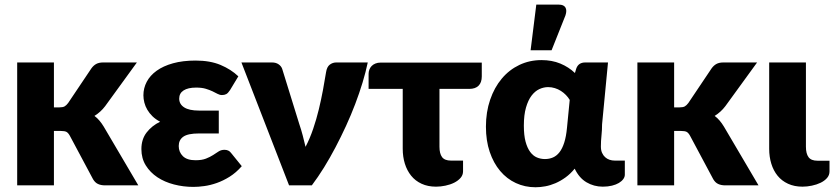

<svg xmlns="http://www.w3.org/2000/svg" viewBox="-20 -782 3520 810"><path d="M207.5 -518.5V-329H230.5Q245 -329 252.5 -333.2Q260 -337.5 267.5 -347.5L365.5 -493.5Q374.5 -506 386 -512.2Q397.5 -518.5 415.5 -518.5H557.5L423.5 -334Q404.5 -309 378.5 -293Q390 -284.5 399.5 -273.2Q409 -262 417.5 -248L563.5 0H423.5Q406 0 393.5 -5.8Q381 -11.5 372.5 -26L274.5 -209.5Q267.5 -222 260 -225.8Q252.5 -229.5 237.5 -229.5H207.5V0H52.5V-518.5Z M1000 -81Q976 -53.5 948.8 -36.5Q921.5 -19.5 894.5 -10Q867.5 -0.5 842 3Q816.5 6.5 796 6.5Q753.5 6.5 714 -3.8Q674.5 -14 644 -34.2Q613.5 -54.5 595 -84.2Q576.5 -114 576.5 -153Q576.5 -194.5 598.5 -223Q620.5 -251.5 655.5 -268.5Q636.5 -278.5 623.2 -291.5Q610 -304.5 601.5 -319Q593 -333.5 589 -349.2Q585 -365 585 -380Q585 -410 599 -436.8Q613 -463.5 640.8 -483.5Q668.5 -503.5 709.8 -515Q751 -526.5 805 -526.5Q866.5 -526.5 910.5 -508Q954.5 -489.5 985.5 -460L950.5 -402Q942 -389 934.5 -385Q927 -381 916.5 -381Q907 -381 897.8 -386Q888.5 -391 876.5 -396.8Q864.5 -402.5 848 -407.5Q831.5 -412.5 807.5 -412.5Q773 -412.5 754.5 -400.5Q736 -388.5 736 -366Q736 -342.5 757 -329Q778 -315.5 819.5 -315.5H903V-219H819.5Q772.5 -219 753.2 -205.2Q734 -191.5 734 -166Q734 -140.5 751.5 -123.2Q769 -106 805 -106Q831.5 -106 848.8 -112.8Q866 -119.5 878.8 -127.8Q891.5 -136 902.2 -143Q913 -150 927 -150Q945.5 -150 955 -136.5Z M1531.5 -518.5Q1523 -478 1509.5 -433.5Q1496 -389 1478.5 -343Q1461 -297 1439.8 -250.8Q1418.5 -204.5 1395.2 -160.2Q1372 -116 1346.8 -75.2Q1321.5 -34.5 1295.5 0H1199.5L998.5 -518.5H1127.5Q1144 -518.5 1155.2 -510.8Q1166.5 -503 1170.5 -491.5L1242.5 -259Q1251 -234 1257.2 -210.2Q1263.5 -186.5 1269 -162.5Q1287.5 -198 1301.2 -238.5Q1315 -279 1325 -320.5Q1335 -362 1342.5 -402.2Q1350 -442.5 1355.5 -477Q1359 -500 1371.2 -509.2Q1383.5 -518.5 1398.5 -518.5Z M2012.5 -459.5Q2012.5 -434 1999 -420.5Q1985.5 -407 1960 -407H1834V-163Q1834 -134 1845 -119.2Q1856 -104.5 1882.5 -104.5H1933.5V-59.5Q1933.5 -43.5 1923 -31.5Q1912.5 -19.5 1896 -11.2Q1879.5 -3 1859.2 1.2Q1839 5.5 1819.5 5.5Q1785 5.5 1758.5 -6.8Q1732 -19 1714.5 -40.8Q1697 -62.5 1688 -91.5Q1679 -120.5 1679 -154.5V-407H1535V-470.5Q1535 -479.5 1538.2 -488.2Q1541.5 -497 1547.8 -503.5Q1554 -510 1563.8 -514Q1573.5 -518 1586.5 -518H2012.5Z M2383.5 -360.5Q2377 -371.5 2367.5 -381.2Q2358 -391 2346.2 -398.5Q2334.5 -406 2320.8 -410.2Q2307 -414.5 2292.5 -414.5Q2273.5 -414.5 2255.2 -406Q2237 -397.5 2222.5 -378.5Q2208 -359.5 2199 -328.2Q2190 -297 2190 -252Q2190 -211.5 2197.2 -184.5Q2204.5 -157.5 2216.8 -141Q2229 -124.5 2245 -117.8Q2261 -111 2279 -111Q2297.5 -111 2313 -117.8Q2328.5 -124.5 2340.5 -140Q2352.5 -155.5 2360.5 -180.8Q2368.5 -206 2372 -243ZM2616 -104.5V-45Q2616 -35.5 2609.5 -26.5Q2603 -17.5 2591 -10.2Q2579 -3 2561.8 1.2Q2544.5 5.5 2523 5.5Q2485.5 5.5 2454.2 -13Q2423 -31.5 2404.5 -70.5Q2386.5 -48.5 2365.8 -33.5Q2345 -18.5 2323.5 -9.2Q2302 0 2280.5 4Q2259 8 2239.5 8Q2194.5 8 2156.2 -9.8Q2118 -27.5 2090 -60.8Q2062 -94 2046 -141.2Q2030 -188.5 2030 -247.5Q2030 -309.5 2047.8 -361.2Q2065.5 -413 2096.8 -450.2Q2128 -487.5 2171 -508Q2214 -528.5 2264.5 -528.5Q2308.5 -528.5 2344 -513.8Q2379.5 -499 2405.5 -474L2411 -492.5Q2420 -518.5 2449 -518.5H2545L2520 -257.5Q2520 -233.5 2517.5 -210.2Q2515 -187 2515 -163.5Q2515 -148.5 2519.8 -137.5Q2524.5 -126.5 2532.8 -119Q2541 -111.5 2551.5 -108Q2562 -104.5 2573.5 -104.5ZM2218.5 -570 2242.5 -762.5H2337.5Q2358.5 -762.5 2365.5 -750.2Q2372.5 -738 2365.5 -717L2307 -570Z M2824 -518.5V-329H2847Q2861.5 -329 2869 -333.2Q2876.5 -337.5 2884 -347.5L2982 -493.5Q2991 -506 3002.5 -512.2Q3014 -518.5 3032 -518.5H3174L3040 -334Q3021 -309 2995 -293Q3006.5 -284.5 3016 -273.2Q3025.5 -262 3034 -248L3180 0H3040Q3022.5 0 3010 -5.8Q2997.5 -11.5 2989 -26L2891 -209.5Q2884 -222 2876.5 -225.8Q2869 -229.5 2854 -229.5H2824V0H2669V-518.5Z M3225 -518.5H3380V-163Q3380 -134 3391 -119Q3402 -104 3428.5 -104H3479.5V-59Q3479.5 -43 3469 -31Q3458.5 -19 3442 -11Q3425.5 -3 3405.2 1.2Q3385 5.5 3365.5 5.5Q3331 5.5 3304.5 -6.8Q3278 -19 3260.5 -40.5Q3243 -62 3234 -91.2Q3225 -120.5 3225 -154Z"/></svg>

Font: Lato 2
Style: Regular
Weight: 900
Designer: Lukasz Dziedzic with Adam Twardoch and Botio Nikoltchev
Foundry: tyPoland Lukasz Dziedzic
Version: Version 2.015; 2015-08-06; http://www.latofonts.com/